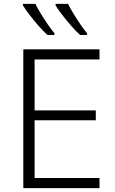

<svg xmlns="http://www.w3.org/2000/svg" viewBox="-20 -968 593 988"><path d="M492 0H100V-714H492V-662H158V-400H473V-349H158V-52H492ZM330 -948Q341 -926 358 -898Q375 -870 393.5 -843Q412 -816 428 -797V-788H392Q370 -808 346 -835.5Q322 -863 300.5 -891Q279 -919 266 -940V-948ZM162 -948Q173 -926 190 -898Q207 -870 225.5 -843Q244 -816 260 -797V-788H224Q202 -808 178 -835.5Q154 -863 132.5 -891Q111 -919 98 -940V-948Z"/></svg>

Font: BC Sans Light
Style: Regular
Weight: 300
Designer: Monotype Design Team
Foundry: Monotype Imaging Inc.
Version: Version 2.000;GOOG;noto-source:20170915:90ef993387c0